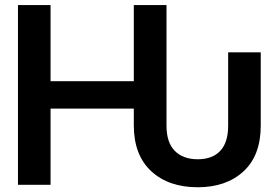

<svg xmlns="http://www.w3.org/2000/svg" viewBox="-20 -748 1123 777"><path d="M780.3 9.8Q662.6 9.8 592.3 -54.9Q522 -119.6 521.5 -239.7V-308.6H184.6V0H52.7V-727.5H184.6V-419.4H521.5V-727.5H653.8V-239.7Q653.8 -171.4 687.3 -137.5Q720.7 -103.5 780.3 -103.5Q839.4 -103.5 871.3 -137.5Q903.3 -171.4 903.3 -239.7V-536.1H1035.2V-239.7Q1035.2 -118.7 965.3 -54.4Q895.5 9.8 780.3 9.8Z"/></svg>

Font: Inter Tight SemiBold
Style: Regular
Weight: 600
Designer: Rasmus Andersson
Foundry: rsms
Version: Version 3.004; ttfautohint (v1.8.4.7-5d5b)